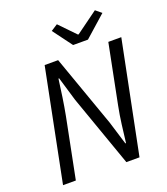

<svg xmlns="http://www.w3.org/2000/svg" viewBox="-151 -951 922 1057"><g transform="rotate(-20 309.5 -422.5)"><path d="M267 -819 351 -706H438L563 -817L529 -845L400 -751H396L306 -844ZM166 -656 35 0H110L180 -352C193 -419 203 -492 212 -560H216L258 -419L406 0H483L615 -656H539L470 -309C456 -241 448 -164 440 -99H436L394 -236L245 -656Z"/></g></svg>

Font: Cambridge Sans Italic
Style: Regular
Weight: 400
Italic angle: -11°
Version: Version 2.000;PS 002.000;hotconv 1.0.88;makeotf.lib2.5.64775